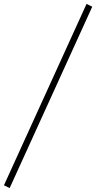

<svg xmlns="http://www.w3.org/2000/svg" viewBox="-32 -815 488 974"><path d="M-12 125 407 -795 436 -781 17 139Z"/></svg>

Font: Savate ExtraLight
Style: Regular
Weight: 200
Designer: Max Esnée
Foundry: Plomb Type
Version: Version 2.000